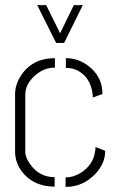

<svg xmlns="http://www.w3.org/2000/svg" viewBox="-20 -732 462 753"><path d="M126 -711.9H161.1L215.8 -601.6L269.5 -711.9H304.7L231.4 -563.5H200.2ZM39.1 -137.7Q39.1 -85.9 78.1 -44.9Q122.1 0 194.3 0V-37.1Q133.8 -37.1 97.7 -88.9Q79.1 -114.3 79.1 -137.7V-360.4Q79.1 -402.3 118.2 -436.5Q152.3 -466.8 195.3 -466.8V-503.9Q106.4 -503.9 61.5 -434.6Q39.1 -398.4 39.1 -363.3ZM238.3 -465.8Q289.1 -465.8 321.3 -423.8Q338.9 -398.4 342.8 -365.2Q343.8 -359.4 343.8 -349.6L381.8 -363.3Q381.8 -432.6 325.2 -474.6Q286.1 -503.9 238.3 -503.9ZM237.3 1Q306.6 1 355.5 -51.8Q392.6 -91.8 392.6 -140.6L354.5 -155.3Q354.5 -146.5 353.5 -141.6Q346.7 -85 295.9 -53.7Q266.6 -36.1 237.3 -36.1Z"/></svg>

Font: Post No Bills Jaffna Light
Style: Regular
Weight: 300
Designer: Kosala Senevirathne, Siva Puranthara, Lasantha Premarathna, Tharique Azeez
Foundry: Mooniak
Version: Version 1.220 ; ttfautohint (v1.6)